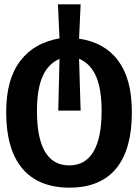

<svg xmlns="http://www.w3.org/2000/svg" viewBox="-20 -676 642 893"><path d="M303.2 196.8C496.6 196.8 593.3 74.2 593.3 -152.8C593.3 -260.7 571.3 -338.4 528.8 -395C486.8 -451.2 425.3 -484.9 347.7 -496.1L355 -655.8H249.5L256.8 -497.6C178.7 -483.9 118.7 -450.2 75.7 -394.5C31.2 -336.9 8.8 -260.3 8.8 -152.8C8.8 71.8 107.4 196.8 303.2 196.8ZM301.8 93.3C201.7 93.3 151.9 7.3 151.9 -158.7C151.9 -292.5 184.1 -369.6 256.8 -402.3L251 -161.6H355L347.7 -402.8C422.9 -370.6 452.6 -287.6 452.6 -159.7C452.6 6.8 401.9 93.3 301.8 93.3Z"/></svg>

Font: Hack
Style: Bold
Weight: 700
Monospace: yes
Designer: Christopher Simpkins
Foundry: Christopher Simpkins
Version: Version 2.010